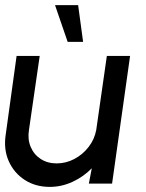

<svg xmlns="http://www.w3.org/2000/svg" viewBox="-25 -719 570 752"><path d="M-3 -189 40 -500H130.5L88.5 -210.5Q82.5 -174 95 -144Q107.5 -114 134.2 -96.5Q161 -79 197 -79Q233.5 -79 266.5 -96.5Q299.5 -114 322.5 -144Q345.5 -174 352 -210.5L393.5 -500H484.5L414 0H323L334.5 -60Q302 -26.5 259 -6.8Q216 13 170 13Q114 13 72 -14.2Q30 -41.5 9.5 -87.2Q-11 -133 -3 -189ZM190.5 -699H281L300.5 -555H240Z"/></svg>

Font: Urbanist Medium
Style: Italic
Weight: 500
Italic angle: -8°
Designer: Corey Hu
Foundry: Corey Hu
Version: Version 1.330; ttfautohint (v1.8.4.7-5d5b)